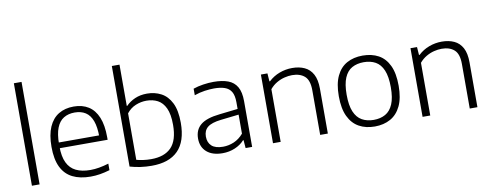

<svg xmlns="http://www.w3.org/2000/svg" viewBox="-66 -1144 3811 1491"><g transform="rotate(-10 1839.0 -399.0)"><path d="M86 0V-808H146.5V0Z M548.5 9.5Q464.5 9.5 406.2 -19.8Q348 -49 318 -110.8Q288 -172.5 288 -270.5Q288 -365 315.2 -427Q342.5 -489 392.5 -519.2Q442.5 -549.5 511.5 -549.5Q579.5 -549.5 627.8 -519Q676 -488.5 701.5 -426.5Q727 -364.5 727 -269.5V-249.5H315.5V-294.5H686L667.5 -281.5Q667.5 -360.5 649.5 -409Q631.5 -457.5 596.5 -480Q561.5 -502.5 511 -502.5Q460.5 -502.5 424.2 -480.2Q388 -458 368.8 -409.5Q349.5 -361 349.5 -281.5V-263.5Q349.5 -183.5 373 -134.8Q396.5 -86 442.2 -63.8Q488 -41.5 555 -41.5Q589 -41.5 624.8 -47.8Q660.5 -54 700 -66V-14.5Q659.5 -2.5 622.5 3.5Q585.5 9.5 548.5 9.5Z M1029 9Q985.5 9 942.2 3Q899 -3 858.5 -15V-808H919V-482.5H923Q952 -512.5 994 -531Q1036 -549.5 1089.5 -549.5Q1150.5 -549.5 1200.5 -523.2Q1250.5 -497 1280 -438Q1309.5 -379 1309.5 -281Q1309.5 -134.5 1238.2 -62.5Q1167 9.5 1029 9ZM1034.5 -42.5Q1139.5 -42.5 1193.5 -98.2Q1247.5 -154 1247.5 -275.5Q1247.5 -359.5 1225 -407.5Q1202.5 -455.5 1163.8 -475.8Q1125 -496 1075.5 -496Q1032 -496 990.5 -479Q949 -462 919 -424V-57.5Q941.5 -51 971.2 -46.8Q1001 -42.5 1034.5 -42.5Z M1589.5 8.5Q1509.5 8.5 1464.8 -30.2Q1420 -69 1420 -137Q1420 -205.5 1466.8 -244Q1513.5 -282.5 1618 -293.5L1784.5 -312.5L1787.5 -268L1620.5 -249Q1546 -240.5 1514.2 -214.5Q1482.5 -188.5 1482.5 -141.5Q1482.5 -93.5 1511.8 -67Q1541 -40.5 1601 -40.5Q1645 -40.5 1687 -58.2Q1729 -76 1762.5 -115V-362.5Q1762.5 -416.5 1745 -445.8Q1727.5 -475 1693.2 -486.8Q1659 -498.5 1609.5 -498.5Q1576.5 -498.5 1535.5 -492.8Q1494.5 -487 1453.5 -472.5V-524Q1489 -536.5 1532.2 -543Q1575.5 -549.5 1614.5 -549.5Q1682 -549.5 1728.2 -532.2Q1774.5 -515 1798.5 -473.8Q1822.5 -432.5 1822.5 -360.5V0H1771L1766 -63H1761.5Q1732.5 -30 1687 -10.8Q1641.5 8.5 1589.5 8.5Z M1987 0V-541.5H2038.5L2043 -478H2048Q2085 -513 2133.5 -531.2Q2182 -549.5 2234.5 -549.5Q2289.5 -549.5 2331.2 -530.2Q2373 -511 2396.2 -468Q2419.5 -425 2419.5 -353.5V0H2359V-352Q2359 -431 2322.8 -463Q2286.5 -495 2224 -495Q2195.5 -495 2164 -487.2Q2132.5 -479.5 2102.2 -462Q2072 -444.5 2047.5 -415.5V0Z M2789.5 9.5Q2718.5 9.5 2665.5 -19.8Q2612.5 -49 2583 -110.8Q2553.5 -172.5 2553.5 -270.5Q2553.5 -367.5 2582.8 -429.2Q2612 -491 2665.2 -520.2Q2718.5 -549.5 2789.5 -549.5Q2861 -549.5 2914 -520.8Q2967 -492 2996.2 -430.5Q3025.5 -369 3025.5 -270.5Q3025.5 -173.5 2996 -111.8Q2966.5 -50 2913.2 -20.2Q2860 9.5 2789.5 9.5ZM2789.5 -42.5Q2842.5 -42.5 2881.8 -64.5Q2921 -86.5 2942.2 -136.2Q2963.5 -186 2963.5 -269.5Q2963.5 -354 2942.2 -404Q2921 -454 2881.8 -475.8Q2842.5 -497.5 2789.5 -497.5Q2736.5 -497.5 2697.2 -476Q2658 -454.5 2636.8 -404.8Q2615.5 -355 2615.5 -271.5Q2615.5 -187 2636.8 -137Q2658 -87 2697.2 -64.8Q2736.5 -42.5 2789.5 -42.5Z M3166.5 0V-541.5H3218L3222.5 -478H3227.5Q3264.5 -513 3313 -531.2Q3361.5 -549.5 3414 -549.5Q3469 -549.5 3510.8 -530.2Q3552.5 -511 3575.8 -468Q3599 -425 3599 -353.5V0H3538.5V-352Q3538.5 -431 3502.2 -463Q3466 -495 3403.5 -495Q3375 -495 3343.5 -487.2Q3312 -479.5 3281.8 -462Q3251.5 -444.5 3227 -415.5V0Z"/></g></svg>

Font: Encode Sans SemiExpanded Light
Style: Regular
Weight: 300
Width: 6
Designer: Multiple Designers
Foundry: Impallari Type
Version: Version 3.002